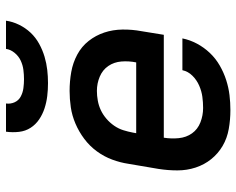

<svg xmlns="http://www.w3.org/2000/svg" viewBox="-94 -686 788 640"><g transform="rotate(-90 300.0 -366.0)"><path d="M253 8Q221 8 190 2.5Q159 -3 133.5 -18Q108 -33 89.5 -56Q71 -79 61.5 -108Q52 -137 52 -168.5Q52 -200 57 -232L74 -332Q78 -359 88 -386Q98 -413 115.5 -437Q133 -461 157 -479Q181 -497 208 -508.5Q235 -520 262.5 -524Q290 -528 317 -528Q349 -528 380 -522.5Q411 -517 438 -502.5Q465 -488 483.5 -464.5Q502 -441 511.5 -412.5Q521 -384 521.5 -352Q522 -320 516 -288L504 -214H161Q157 -189 159.5 -164Q162 -139 175.5 -120Q189 -101 212 -92Q235 -83 260 -83Q279 -83 297.5 -85.5Q316 -88 334.5 -96Q353 -104 367.5 -118.5Q382 -133 386 -152H492Q487 -127 474.5 -103.5Q462 -80 443.5 -60.5Q425 -41 401.5 -27.5Q378 -14 353 -6Q328 2 303 5Q278 8 253 8ZM176 -306H412Q417 -331 415 -355.5Q413 -380 400 -399Q387 -418 364.5 -427.5Q342 -437 317 -437Q301 -437 284.5 -434Q268 -431 253 -424Q238 -417 224.5 -405.5Q211 -394 201 -379.5Q191 -365 186 -349Q181 -333 178 -317ZM343 -600Q321 -600 300 -602.5Q279 -605 259 -611.5Q239 -618 222 -629.5Q205 -641 194 -658Q183 -675 180.5 -696.5Q178 -718 181 -740H275Q273 -725 279 -711.5Q285 -698 298 -691Q311 -684 326 -682Q341 -680 356 -680Q371 -680 387 -682Q403 -684 418 -691Q433 -698 444 -711.5Q455 -725 457 -740H551Q548 -718 537.5 -696.5Q527 -675 511 -658Q495 -641 474 -629.5Q453 -618 431 -611.5Q409 -605 387 -602.5Q365 -600 343 -600Z"/></g></svg>

Font: Iosevka SmBd Ex Obl
Style: Regular
Weight: 600
Width: 7
Italic angle: -9°
Monospace: yes
Designer: Belleve Invis
Foundry: Belleve Invis
Version: Version 32.5.0; ttfautohint (v1.8.4)